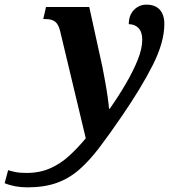

<svg xmlns="http://www.w3.org/2000/svg" viewBox="-180 -566 750 826"><path d="M-62 240Q-117 240 -160 222L-145 166Q-134 170 -114.5 174Q-95 178 -66 178Q-9 178 36 158Q81 138 118 104Q155 70 189 29L79 -431Q72 -461 57.5 -472.5Q43 -484 16 -484H6L18 -536H204L261 -276Q266 -250 272.5 -214.5Q279 -179 283.5 -146.5Q288 -114 289 -98H292Q330 -152 361.5 -206Q393 -260 412.5 -308.5Q432 -357 432 -395Q432 -428 416 -445Q400 -462 374 -462Q374 -500 396 -523Q418 -546 450 -546Q488 -546 507.5 -524Q527 -502 527 -463Q527 -385 478 -287.5Q429 -190 344 -66Q292 10 248.5 67.5Q205 125 161 163.5Q117 202 63.5 221Q10 240 -62 240Z"/></svg>

Font: Noto Serif SemiCondensed
Style: Bold Italic
Weight: 700
Width: 4
Italic angle: -12°
Designer: Monotype Design Team
Foundry: Monotype Imaging Inc.
Version: Version 2.014